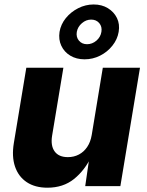

<svg xmlns="http://www.w3.org/2000/svg" viewBox="-20 -853 672 880"><path d="M197.3 7.3Q140.6 7.3 102.5 -18.1Q64.5 -43.5 48.8 -89.6Q33.2 -135.7 43.5 -197.8L100.6 -542.5H270.5L218.8 -231Q211.4 -185.1 230.5 -158.9Q249.5 -132.8 291 -132.8Q318.8 -132.8 341.6 -144.8Q364.3 -156.7 379.6 -179.4Q395 -202.1 400.4 -234.4L451.2 -542.5H621.6L531.7 0H370.6L390.6 -137.7H399.9Q368.7 -72.3 319.1 -32.5Q269.5 7.3 197.3 7.3ZM367.7 -581.1Q330.1 -581.1 302.2 -597.9Q274.4 -614.7 261 -643.3Q247.6 -671.9 252.9 -707Q258.8 -741.7 281.7 -770Q304.7 -798.3 338.4 -815.4Q372.1 -832.5 409.2 -832.5Q446.8 -832.5 474.6 -815.4Q502.4 -798.3 516.1 -770.3Q529.8 -742.2 523.9 -707Q518.1 -672.4 495.1 -643.6Q472.2 -614.7 438.7 -597.9Q405.3 -581.1 367.7 -581.1ZM378.9 -650.4Q402.8 -650.4 421.9 -666.7Q440.9 -683.1 444.8 -707Q448.7 -730.5 435.1 -746.8Q421.4 -763.2 397.9 -763.2Q374.5 -763.2 355.5 -746.8Q336.4 -730.5 332 -707Q328.1 -683.1 341.8 -666.7Q355.5 -650.4 378.9 -650.4Z"/></svg>

Font: Inter 16pt ExtraBold
Style: Italic
Weight: 800
Italic angle: -9.3988°
Version: Version 4.001;git-66647c0bb